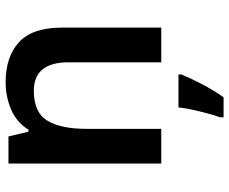

<svg xmlns="http://www.w3.org/2000/svg" viewBox="-86 -506 813 681"><g transform="rotate(-90 320.5 -165.5)"><path d="M369 -552Q460 -552 511.5 -504.5Q563 -457 563 -353V0H440V-329Q440 -452 339 -452Q262 -452 233 -404Q204 -356 204 -266V0H81V-542H177L194 -471H201Q227 -513 272.5 -532.5Q318 -552 369 -552ZM397 71Q385 101 363.5 142.5Q342 184 316 221H245V208Q252 190 259 163.5Q266 137 272 109.5Q278 82 280 61H397Z"/></g></svg>

Font: Noto Sans New Tai Lue Semibold
Style: Regular
Weight: 400
Designer: Monotype Design Team
Foundry: Monotype Imaging Inc.
Version: Version 2.004; ttfautohint (v1.8.4.7-5d5b)